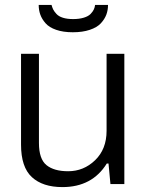

<svg xmlns="http://www.w3.org/2000/svg" viewBox="-20 -743 593 775"><path d="M273.9 -612.8Q234.9 -612.8 206.8 -622.6Q178.7 -632.3 164.1 -648.9Q149.4 -665.5 142.8 -683.8Q136.2 -702.1 136.2 -723.1H188Q190.9 -712.4 194.8 -704.6Q198.7 -696.8 207.8 -686.8Q216.8 -676.8 233.9 -671.4Q251 -666 274.9 -666Q299.8 -666 318.1 -671.6Q336.4 -677.2 345.5 -686.5Q354.5 -695.8 358.6 -704.6Q362.8 -713.4 363.8 -723.1H416Q416 -702.1 409.2 -683.8Q402.3 -665.5 387 -648.9Q371.6 -632.3 342.5 -622.6Q313.5 -612.8 273.9 -612.8ZM231.9 12.2Q152.3 12.2 108.6 -28.1Q64.9 -68.4 64.9 -159.2V-525.9H137.2V-166Q137.2 -101.1 167.7 -76.4Q198.2 -51.8 254.9 -51.8Q317.9 -51.8 364 -96.4Q410.2 -141.1 410.2 -214.8V-525.9H481.9V0H425.8L418 -83H411.1Q352.1 12.2 231.9 12.2Z"/></svg>

Font: Archivo Light
Style: Regular
Weight: 300
Designer: Hector Gatti
Foundry: Omnibus-Type
Version: Version 2.001